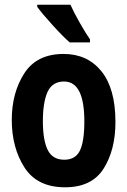

<svg xmlns="http://www.w3.org/2000/svg" viewBox="-20 -786 540 815"><path d="M362 -606V-619Q345 -643 319 -688.5Q293 -734 279 -766H138V-757Q158 -729 203.5 -679Q249 -629 276 -606ZM470 -268Q470 -410 410.5 -483.5Q351 -557 250 -557Q136 -557 83 -474.5Q30 -392 30 -277Q30 -159 84 -75Q138 9 256 9Q370 9 420 -70.5Q470 -150 470 -268ZM162 -272Q162 -352 182 -396Q202 -440 252 -440Q338 -440 338 -271Q338 -185 319 -146.5Q300 -108 253 -108Q203 -108 182.5 -149.5Q162 -191 162 -272Z"/></svg>

Font: Noto Sans Mono UI Condensed
Style: Bold
Weight: 700
Width: 3
Designer: Monotype Design team
Foundry: Monotype Imaging Inc.
Version: 1.000